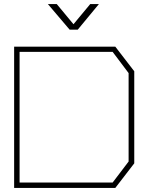

<svg xmlns="http://www.w3.org/2000/svg" viewBox="-20 -931 725 951"><path d="M551 0H50V-700H551L645 -578V-122ZM617 -569 538 -674H77V-27H538L617 -131ZM261 -911 344 -811 427 -911H470L365 -784H325L217 -911Z"/></svg>

Font: Turret Road ExtraLight
Style: Regular
Weight: 275
Designer: Noponies
Foundry: Noponies
Version: Version 1.001; ttfautohint (v1.8)